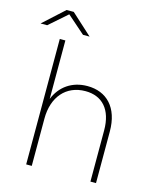

<svg xmlns="http://www.w3.org/2000/svg" viewBox="-150 -1005 909 1097"><g transform="rotate(15 305.0 -456.0)"><path d="M111 0H144V-280C144 -408 216 -492 331 -492C430 -492 491 -426 491 -303V0H524V-305C524 -447 448 -523 334 -523C243 -523 175 -474 144 -396V-742H111ZM-18 -799H21L127 -892L233 -799H272L148 -912H106Z"/></g></svg>

Font: Chess Sans ExtraLight
Style: Regular
Weight: 275
Designer: Wolf Bōese
Foundry: Wolf Bōese
Version: Version 7.223;Glyphs 3.3 (3306)